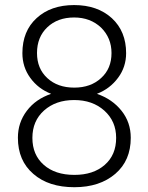

<svg xmlns="http://www.w3.org/2000/svg" viewBox="-20 -741 594 770"><path d="M485.8 -527.8C485.8 -585.9 466.8 -632.8 428.7 -668C390.1 -703.1 339.8 -720.7 277.3 -720.7C214.8 -720.7 164.6 -703.1 127 -668.5C88.9 -633.8 69.8 -586.9 69.8 -527.8C69.8 -491.2 80.1 -458 101.1 -429.2C122.1 -399.9 149.9 -378.4 185.1 -364.7C143.6 -350.6 111.3 -328.1 87.4 -296.4C63.5 -264.6 51.8 -229 51.8 -188.5C51.8 -127.4 72.3 -79.1 113.8 -43.5C154.8 -7.8 209.5 9.8 278.3 9.8C346.2 9.8 400.9 -8.3 442.4 -43.9C483.9 -79.6 504.4 -127.4 504.4 -188.5C504.4 -229.5 492.2 -265.6 467.3 -296.9C442.4 -328.1 409.7 -350.6 368.7 -364.7C403.8 -378.4 432.1 -399.9 453.6 -429.2C475.1 -458 485.8 -491.2 485.8 -527.8ZM445.8 -188C445.8 -142.6 430.7 -106.4 399.9 -79.6C369.1 -52.7 328.6 -39.6 278.3 -39.6C226.6 -39.6 185.5 -53.2 155.3 -80.1C125 -106.9 109.9 -142.6 109.9 -188C109.9 -233.4 125.5 -270 156.7 -297.9C188 -325.7 228 -339.8 277.3 -339.8C326.7 -339.8 366.7 -325.7 398.4 -297.4C430.2 -268.6 445.8 -232.4 445.8 -188ZM427.2 -528.3C427.2 -486.8 413.6 -453.6 385.7 -428.2C357.9 -402.3 321.8 -389.6 277.8 -389.6C233.4 -389.6 197.3 -402.3 169.9 -427.7C142.1 -453.1 128.4 -486.8 128.4 -528.3C128.4 -570.8 142.1 -605.5 169.9 -631.8C197.3 -657.7 232.9 -670.9 277.3 -670.9C320.8 -670.9 356.9 -657.2 385.3 -630.4C413.1 -603 427.2 -568.8 427.2 -528.3Z"/></svg>

Font: Shabnam Thin
Style: Regular
Weight: 100
Foundry: DejaVu fonts team - Redesigned by Saber Rastikerdar - Based on Vazir font
Version: Version 5.0.1